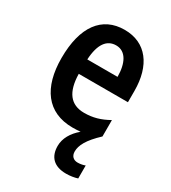

<svg xmlns="http://www.w3.org/2000/svg" viewBox="-190 -648 865 974"><g transform="rotate(30 242.5 -161.5)"><path d="M337 109C337 73 358 32 421 -27V-123C373 -96 331 -84 280 -84C200 -84 160 -137 158 -242H446V-308C446 -456 376 -552 249 -552C117 -552 42 -452 42 -268C42 -96 117 10 267 10C283 10 298 9 313 8C272 42 248 84 248 128C248 191 283 229 355 229C379 229 403 225 421 219V143C412 147 394 151 378 151C353 151 337 136 337 109ZM251 -462C308 -462 336 -406 336 -327H159C164 -419 197 -462 251 -462Z"/></g></svg>

Font: Noto Sans Lao UI Cond SemBd
Style: Regular
Weight: 600
Width: 3
Designer: Monotype Design Team
Foundry: Monotype Imaging Inc.
Version: Version 2.000